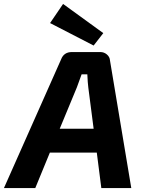

<svg xmlns="http://www.w3.org/2000/svg" viewBox="-59 -954 726 974"><path d="M416 -723 195 -837 261 -934 465 -786ZM432 -180H194L120 0H-39L251 -653Q265 -690 306 -690H450Q469 -690 483.5 -677.5Q498 -665 499 -647L607 0H455ZM416 -301 389 -510Q386 -532 384 -577H355Q337 -526 331 -511L244 -301Z"/></svg>

Font: Exo 2.0
Style: Bold Italic
Weight: 700
Italic angle: -8°
Designer: Natanael Gama
Version: Version 1.001;PS 001.001;hotconv 1.0.70;makeotf.lib2.5.58329